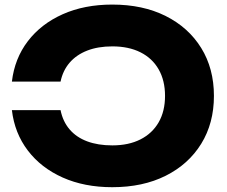

<svg xmlns="http://www.w3.org/2000/svg" viewBox="-20 -786 974 823"><path d="M31 -313.8H239.6Q249.4 -265.2 278.4 -231.3Q307.4 -197.4 353.7 -180.1Q400 -162.8 461.6 -162.8Q531.6 -162.8 582.3 -188.6Q633 -214.4 660.2 -261.9Q687.4 -309.4 687.4 -375Q687.4 -440.6 660.2 -488.4Q633 -536.2 582.3 -561.7Q531.6 -587.2 461.6 -587.2Q400 -587.2 353.7 -569.1Q307.4 -551 278.4 -517.3Q249.4 -483.6 239.6 -436.2H31Q42.6 -535.2 99.3 -609.4Q156 -683.6 248.8 -725Q341.6 -766.4 461.2 -766.4Q592.4 -766.4 690.2 -717.4Q788 -668.4 842.5 -580.3Q897 -492.2 897 -375Q897 -257.8 842.5 -169.7Q788 -81.6 690.2 -32.6Q592.4 16.4 461.2 16.4Q341.6 16.4 248.8 -25Q156 -66.4 99.3 -140.8Q42.6 -215.2 31 -313.8Z"/></svg>

Font: Unbounded
Style: Regular
Weight: 400
Designer: Luke Prowse, Jean-Baptiste Morizot, Fátima Lázaro, Florian Runge
Foundry: NaN
Version: Version 1.701;gftools[0.9.28.dev5+ged2979d]